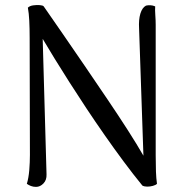

<svg xmlns="http://www.w3.org/2000/svg" viewBox="-20 -720 722 751"><path d="M121 11Q110 11 101 7.5Q92 4 85 -1Q92 -24 94.5 -54.5Q97 -85 97 -114L96 -572Q96 -609 94.5 -639Q93 -669 89 -690Q96 -697 109.5 -699Q123 -701 135.5 -700Q148 -699 151 -695Q183 -649 224.5 -589Q266 -529 311 -463Q356 -397 400 -332Q444 -267 480.5 -210Q517 -153 541 -111L524 -609Q522 -643 529 -666.5Q536 -690 551 -698Q559 -700 568.5 -699.5Q578 -699 587 -695Q586 -681 587.5 -660.5Q589 -640 589 -623V-113Q589 -76 590 -49Q591 -22 594 -1Q589 4 578 7Q567 10 556 10Q545 10 537 6Q501 -38 463.5 -88.5Q426 -139 389 -192Q352 -245 317.5 -297Q283 -349 251.5 -398.5Q220 -448 193.5 -491Q167 -534 147 -568L162 -38Q163 -16 150 -2.5Q137 11 121 11Z"/></svg>

Font: Arima Thin
Style: Regular
Weight: 400
Version: Version 1.100